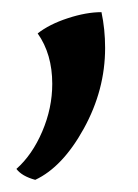

<svg xmlns="http://www.w3.org/2000/svg" viewBox="-20 -144 227 316"><path d="M147 -124Q153 -96 153 -65Q153 4 118 67.5Q83 131 38 152Q16 146 7 134Q33 111 49.5 72.5Q66 34 66 -6Q66 -55 42 -89Q61 -104 91.5 -114Q122 -124 147 -124Z"/></svg>

Font: Darwin Serif Regular ALPHA
Style: Regular
Weight: 400
Designer: Emily de Oliveira Santos
Version: Version 0.1